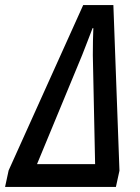

<svg xmlns="http://www.w3.org/2000/svg" viewBox="-74 -737 552 757"><path d="M-54 0 -40 -65 254 -717H373L397 -64L383 0ZM72 -90H301L292 -519Q292 -549 292.5 -575.5Q293 -602 294 -626H291Q283 -606 271 -574Q259 -542 250 -520Z"/></svg>

Font: Noto Sans ExtraCondensed Medium
Style: Italic
Weight: 500
Width: 2
Italic angle: -12°
Designer: Monotype Design Team
Foundry: Monotype Imaging Inc.
Version: Version 2.013; ttfautohint (v1.8.4.7-5d5b)